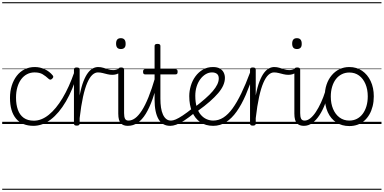

<svg xmlns="http://www.w3.org/2000/svg" viewBox="-20 -1130 3497 1750"><path d="M286 17Q181 17 126 -49Q71 -115 71 -238Q71 -298 87 -349Q103 -400 132.5 -438.5Q162 -477 204 -498Q246 -519 297 -519Q344 -519 387.5 -499Q431 -479 461 -442Q466 -435 465.5 -428.5Q465 -422 456 -413Q447 -404 439.5 -404Q432 -404 425 -410Q396 -437 368 -453.5Q340 -470 295 -470Q258 -470 227 -454Q196 -438 173.5 -408Q151 -378 138.5 -335.5Q126 -293 126 -240Q126 -177 143 -129.5Q160 -82 196 -56Q232 -30 289 -30Q300 -30 305 -23Q310 -16 309.5 -6.5Q309 3 303 10Q297 17 286 17ZM0 590H522V600H0ZM0 -20H522V0H0ZM0 -505H522V-500H0ZM0 -1110H522V-1100H0Z M284 17Q272 17 266 10Q260 3 260.5 -6.5Q261 -16 268 -23Q275 -30 289 -30Q358 -30 424.5 -83.5Q491 -137 550.5 -236.5Q610 -336 658 -474Q661 -484 669.5 -484.5Q678 -485 684.5 -479Q691 -473 688 -464Q644 -313 581 -205.5Q518 -98 442.5 -40.5Q367 17 284 17ZM522 590V600ZM522 -20V0ZM522 -505V-500ZM522 -1110V-1100Z M679 15Q666 15 660 10.5Q654 6 654 -4V-496Q654 -506 660 -510.5Q666 -515 679 -515Q693 -515 699.5 -510.5Q706 -506 706 -496V-260Q721 -339 741 -389.5Q761 -440 783 -468Q805 -496 828 -507.5Q851 -519 875 -519Q886 -519 891 -511.5Q896 -504 895.5 -494.5Q895 -485 889.5 -477.5Q884 -470 873 -470Q846 -470 821.5 -447.5Q797 -425 775.5 -375.5Q754 -326 736.5 -246.5Q719 -167 706 -53V-4Q706 6 699.5 10.5Q693 15 679 15ZM522 590H926V600H522ZM522 -20H926V0H522ZM522 -505H926V-500H522ZM522 -1110H926V-1100H522Z M1004 -448Q981 -448 959 -453.5Q937 -459 915 -464.5Q893 -470 871 -470Q861 -470 856 -477.5Q851 -485 851 -494.5Q851 -504 856.5 -511.5Q862 -519 874 -519Q900 -519 922 -512Q944 -505 966 -498Q988 -491 1012 -491Q1024 -491 1036.5 -494Q1049 -497 1061 -503Q1070 -508 1076.5 -502Q1083 -496 1084 -486.5Q1085 -477 1077 -472Q1058 -458 1040 -453Q1022 -448 1004 -448ZM926 590V600ZM926 -20V0ZM926 -505V-500ZM926 -1110V-1100Z M1145 17Q1125 17 1109 11.5Q1093 6 1081.5 -6.5Q1070 -19 1064 -40.5Q1058 -62 1058 -94V-496Q1058 -506 1064.5 -510.5Q1071 -515 1084 -515Q1097 -515 1104 -510.5Q1111 -506 1111 -496V-99Q1111 -65 1119.5 -48Q1128 -31 1151 -31Q1161 -31 1165.5 -23.5Q1170 -16 1169.5 -7Q1169 2 1162.5 9.5Q1156 17 1145 17ZM1082 -683Q1059 -683 1048.5 -695.5Q1038 -708 1038 -732Q1038 -757 1048.5 -769.5Q1059 -782 1081 -782Q1103 -782 1114 -769.5Q1125 -757 1125 -732Q1126 -707 1114.5 -695Q1103 -683 1082 -683ZM926 590H1251V600H926ZM926 -20H1251V0H926ZM926 -505H1251V-500H926ZM926 -1110H1251V-1100H926Z M1145 17Q1135 17 1129.5 9.5Q1124 2 1124.5 -7Q1125 -16 1132 -23.5Q1139 -31 1152 -31Q1182 -31 1212 -53Q1242 -75 1272.5 -122Q1303 -169 1333.5 -244.5Q1364 -320 1395 -426Q1398 -435 1406.5 -436.5Q1415 -438 1422 -433Q1429 -428 1427 -418Q1400 -310 1371 -228.5Q1342 -147 1308.5 -92.5Q1275 -38 1234.5 -10.5Q1194 17 1145 17ZM1251 590V600ZM1251 -20V0ZM1251 -505V-500ZM1251 -1110V-1100Z M1531 17Q1495 17 1468.5 1.5Q1442 -14 1424.5 -44.5Q1407 -75 1398 -119Q1389 -163 1389 -221V-452H1303Q1293 -452 1288.5 -457.5Q1284 -463 1284 -476Q1284 -488 1288.5 -494Q1293 -500 1303 -500H1389V-711Q1389 -721 1395.5 -725.5Q1402 -730 1416 -730Q1429 -730 1435.5 -725.5Q1442 -721 1442 -711V-500H1580Q1590 -500 1594.5 -494Q1599 -488 1599 -476Q1599 -463 1594.5 -457.5Q1590 -452 1580 -452H1442V-230Q1442 -186 1447.5 -149.5Q1453 -113 1465 -86.5Q1477 -60 1495 -45.5Q1513 -31 1538 -31Q1548 -31 1553 -23.5Q1558 -16 1557.5 -7Q1557 2 1550.5 9.5Q1544 17 1531 17ZM1251 590H1639V600H1251ZM1251 -20H1639V0H1251ZM1251 -505H1639V-500H1251ZM1251 -1110H1639V-1100H1251Z M1533 17Q1523 17 1517.5 9.5Q1512 2 1512.5 -7Q1513 -16 1520 -23.5Q1527 -31 1540 -31Q1557 -31 1582 -41.5Q1607 -52 1645 -77Q1683 -102 1738 -146Q1746 -152 1753.5 -149.5Q1761 -147 1765.5 -139.5Q1770 -132 1769.5 -123.5Q1769 -115 1761 -108Q1701 -58 1658.5 -31Q1616 -4 1586 6.5Q1556 17 1533 17ZM1639 590V600ZM1639 -20V0ZM1639 -505V-500ZM1639 -1110V-1100Z M1753 -151Q1808 -194 1850 -230.5Q1892 -267 1919.5 -299.5Q1947 -332 1960.5 -360.5Q1974 -389 1974 -415Q1974 -444 1957 -457Q1940 -470 1912 -470Q1882 -470 1854.5 -453.5Q1827 -437 1805.5 -408Q1784 -379 1772 -340.5Q1760 -302 1760 -257Q1760 -197 1773.5 -154Q1787 -111 1810 -84Q1833 -57 1862.5 -44Q1892 -31 1923 -31Q1933 -31 1938 -23.5Q1943 -16 1943 -7Q1943 2 1938 9.5Q1933 17 1923 17Q1854 17 1805.5 -16.5Q1757 -50 1731 -111Q1705 -172 1705 -254Q1705 -300 1719 -347.5Q1733 -395 1761 -433.5Q1789 -472 1829 -495.5Q1869 -519 1921 -519Q1960 -519 1983.5 -505.5Q2007 -492 2018.5 -469.5Q2030 -447 2030 -420Q2030 -387 2015 -352.5Q2000 -318 1969 -281.5Q1938 -245 1892 -204.5Q1846 -164 1783 -119ZM1639 590H2127V600H1639ZM1639 -20H2127V0H1639ZM1639 -505H2127V-500H1639ZM1639 -1110H2127V-1100H1639Z M1923 17Q1914 17 1909.5 9.5Q1905 2 1905 -7.5Q1905 -17 1909.5 -24Q1914 -31 1923 -31Q1973 -31 2016.5 -59Q2060 -87 2099.5 -141.5Q2139 -196 2179 -278.5Q2219 -361 2260 -471Q2264 -480 2272.5 -480Q2281 -480 2288.5 -474.5Q2296 -469 2292 -460Q2258 -353 2220 -265Q2182 -177 2137.5 -114Q2093 -51 2040 -17Q1987 17 1923 17ZM2127 590V600ZM2127 -20V0ZM2127 -505V-500ZM2127 -1110V-1100Z M2284 15Q2271 15 2265 10.5Q2259 6 2259 -4V-496Q2259 -506 2265 -510.5Q2271 -515 2284 -515Q2298 -515 2304.5 -510.5Q2311 -506 2311 -496V-260Q2326 -339 2346 -389.5Q2366 -440 2388 -468Q2410 -496 2433 -507.5Q2456 -519 2480 -519Q2491 -519 2496 -511.5Q2501 -504 2500.5 -494.5Q2500 -485 2494.5 -477.5Q2489 -470 2478 -470Q2451 -470 2426.5 -447.5Q2402 -425 2380.5 -375.5Q2359 -326 2341.5 -246.5Q2324 -167 2311 -53V-4Q2311 6 2304.5 10.5Q2298 15 2284 15ZM2127 590H2531V600H2127ZM2127 -20H2531V0H2127ZM2127 -505H2531V-500H2127ZM2127 -1110H2531V-1100H2127Z M2609 -448Q2586 -448 2564 -453.5Q2542 -459 2520 -464.5Q2498 -470 2476 -470Q2466 -470 2461 -477.5Q2456 -485 2456 -494.5Q2456 -504 2461.5 -511.5Q2467 -519 2479 -519Q2505 -519 2527 -512Q2549 -505 2571 -498Q2593 -491 2617 -491Q2629 -491 2641.5 -494Q2654 -497 2666 -503Q2675 -508 2681.5 -502Q2688 -496 2689 -486.5Q2690 -477 2682 -472Q2663 -458 2645 -453Q2627 -448 2609 -448ZM2531 590V600ZM2531 -20V0ZM2531 -505V-500ZM2531 -1110V-1100Z M2750 17Q2730 17 2714 11.5Q2698 6 2686.5 -6.5Q2675 -19 2669 -40.5Q2663 -62 2663 -94V-496Q2663 -506 2669.5 -510.5Q2676 -515 2689 -515Q2702 -515 2709 -510.5Q2716 -506 2716 -496V-99Q2716 -65 2724.5 -48Q2733 -31 2756 -31Q2766 -31 2770.5 -23.5Q2775 -16 2774.5 -7Q2774 2 2767.5 9.5Q2761 17 2750 17ZM2687 -683Q2664 -683 2653.5 -695.5Q2643 -708 2643 -732Q2643 -757 2653.5 -769.5Q2664 -782 2686 -782Q2708 -782 2719 -769.5Q2730 -757 2730 -732Q2731 -707 2719.5 -695Q2708 -683 2687 -683ZM2531 590H2856V600H2531ZM2531 -20H2856V0H2531ZM2531 -505H2856V-500H2531ZM2531 -1110H2856V-1100H2531Z M2750 17Q2740 17 2734.5 9.5Q2729 2 2729.5 -7Q2730 -16 2737 -23.5Q2744 -31 2757 -31Q2782 -31 2808 -51.5Q2834 -72 2858.5 -109Q2883 -146 2905.5 -194.5Q2928 -243 2946 -301Q2949 -310 2957 -311.5Q2965 -313 2971.5 -308.5Q2978 -304 2976 -293Q2963 -236 2942 -180.5Q2921 -125 2892 -80.5Q2863 -36 2827.5 -9.5Q2792 17 2750 17ZM2856 590V600ZM2856 -20V0ZM2856 -505V-500ZM2856 -1110V-1100Z M3164 19Q3096 19 3045.5 -14Q2995 -47 2967.5 -107.5Q2940 -168 2940 -250Q2940 -310 2956.5 -359Q2973 -408 3003.5 -444Q3034 -480 3074.5 -499.5Q3115 -519 3164 -519Q3230 -519 3280 -485Q3330 -451 3358.5 -390.5Q3387 -330 3387 -252Q3387 -204 3376.5 -162Q3366 -120 3347 -87Q3328 -54 3301 -30Q3274 -6 3239.5 6.5Q3205 19 3164 19ZM3164 -31Q3202 -31 3233 -47Q3264 -63 3286 -92.5Q3308 -122 3320 -162.5Q3332 -203 3332 -252Q3332 -315 3311 -364.5Q3290 -414 3252.5 -441.5Q3215 -469 3164 -469Q3126 -469 3094.5 -453Q3063 -437 3041 -408Q3019 -379 3007 -338.5Q2995 -298 2995 -250Q2995 -186 3016 -136.5Q3037 -87 3075 -59Q3113 -31 3164 -31ZM2856 590H3457V600H2856ZM2856 -20H3457V0H2856ZM2856 -505H3457V-500H2856ZM2856 -1110H3457V-1100H2856Z"/></svg>

Font: Playwrite FR Moderne Guides
Style: Regular
Weight: 400
Designer: Veronika Burian, José Scaglione
Foundry: TypeTogether
Version: Version 1.003